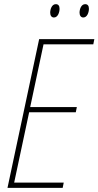

<svg xmlns="http://www.w3.org/2000/svg" viewBox="-20 -902 473 922"><path d="M380 -818C399 -818 407 -843 407 -860C407 -874 401 -882 389 -882C370 -882 362 -858 362 -841C362 -827 369 -818 380 -818ZM239 -818C258 -818 266 -843 266 -860C266 -874 260 -882 248 -882C229 -882 221 -858 221 -841C221 -827 228 -818 239 -818ZM16 0H281L286 -25H48L120 -363H344L349 -388H125L189 -689H428L433 -714H168Z"/></svg>

Font: Noto Sans Condensed Thin
Style: Italic
Weight: 100
Width: 3
Italic angle: -12°
Designer: Monotype Design Team
Foundry: Monotype Imaging Inc.
Version: Version 2.013